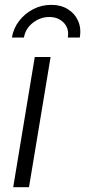

<svg xmlns="http://www.w3.org/2000/svg" viewBox="-20 -775 353 795"><path d="M34.7 0 124 -539.1H189.5L100.1 0ZM192.4 -754.9Q232.4 -754.9 261.2 -736.8Q290 -718.8 303.5 -688.2Q316.9 -657.7 310.5 -619.6H260.7Q267.1 -656.7 244.1 -680.7Q221.2 -704.6 184.1 -704.6Q147 -704.6 116.2 -680.7Q85.4 -656.7 79.1 -619.6H29.3Q35.6 -657.7 59.1 -688.2Q82.5 -718.8 117.2 -736.8Q151.9 -754.9 192.4 -754.9Z"/></svg>

Font: Inter 18pt Light
Style: Italic
Weight: 300
Italic angle: -9.3988°
Designer: Rasmus Andersson
Foundry: rsms
Version: Version 4.001;git-66647c0bb